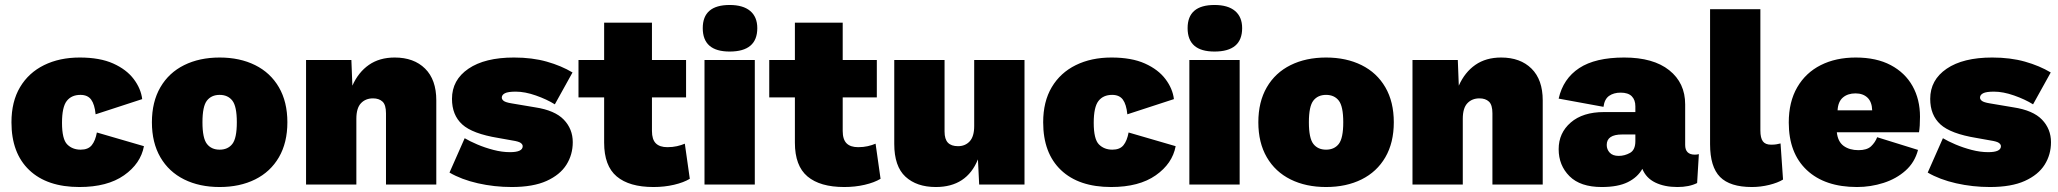

<svg xmlns="http://www.w3.org/2000/svg" viewBox="-20 -741 8264 771"><path d="M300 -510Q381 -510 434.5 -486Q488 -462 517 -423.5Q546 -385 551 -343L364 -282Q360 -322 346 -341Q332 -360 303 -360Q267 -360 248 -335.5Q229 -311 229 -248Q229 -182 250 -161Q271 -140 304 -140Q334 -140 348.5 -158Q363 -176 369 -209L558 -154Q545 -84 478 -37Q411 10 299 10Q169 10 97.5 -58Q26 -126 26 -250Q26 -333 60.5 -391Q95 -449 157 -479.5Q219 -510 300 -510Z M862 -510Q943 -510 1004.5 -479.5Q1066 -449 1100 -390.5Q1134 -332 1134 -250Q1134 -168 1100 -109.5Q1066 -51 1004.5 -20.5Q943 10 862 10Q781 10 719.5 -20.5Q658 -51 624 -109.5Q590 -168 590 -250Q590 -332 624 -390.5Q658 -449 719.5 -479.5Q781 -510 862 -510ZM862 -360Q829 -360 811 -337Q793 -314 793 -250Q793 -186 811 -163Q829 -140 862 -140Q895 -140 913 -163Q931 -186 931 -250Q931 -314 913 -337Q895 -360 862 -360Z M1209 0V-500H1391L1395 -397Q1419 -451 1461.5 -480.5Q1504 -510 1565 -510Q1642 -510 1687 -465.5Q1732 -421 1732 -338V0H1530V-286Q1530 -320 1516 -333Q1502 -346 1478 -346Q1448 -346 1429.5 -326.5Q1411 -307 1411 -264V0Z M2035 10Q1965 10 1899 -5Q1833 -20 1785 -48L1846 -186Q1866 -174 1896.5 -161Q1927 -148 1961.5 -139Q1996 -130 2028 -130Q2079 -130 2079 -154Q2079 -161 2071 -167Q2063 -173 2037 -177L1981 -187Q1877 -204 1836 -241.5Q1795 -279 1795 -344Q1795 -420 1861 -465Q1927 -510 2044 -510Q2117 -510 2175.5 -493.5Q2234 -477 2279 -450L2208 -322Q2176 -342 2132 -357.5Q2088 -373 2051 -373Q2020 -373 2007.5 -366.5Q1995 -360 1995 -349Q1995 -342 2002.5 -336Q2010 -330 2034 -326L2129 -310Q2208 -298 2244 -260.5Q2280 -223 2280 -170Q2280 -120 2254.5 -79.5Q2229 -39 2175 -14.5Q2121 10 2035 10Z M2730 -164 2750 -23Q2725 -8 2686.5 1Q2648 10 2604 10Q2507 10 2456.5 -32.5Q2406 -75 2406 -168V-350H2303V-500H2406V-650H2598V-500H2735V-350H2598V-215Q2598 -181 2613.5 -165.5Q2629 -150 2660 -150Q2681 -150 2698.5 -154Q2716 -158 2730 -164Z M3011 -500V0H2809V-500ZM2910 -721Q2964 -721 2992.5 -697Q3021 -673 3021 -628Q3021 -534 2910 -534Q2802 -534 2802 -628Q2802 -721 2910 -721Z M3496 -164 3516 -23Q3491 -8 3452.5 1Q3414 10 3370 10Q3273 10 3222.5 -32.5Q3172 -75 3172 -168V-350H3069V-500H3172V-650H3364V-500H3501V-350H3364V-215Q3364 -181 3379.5 -165.5Q3395 -150 3426 -150Q3447 -150 3464.5 -154Q3482 -158 3496 -164Z M3738 10Q3661 10 3616 -31.5Q3571 -73 3571 -163V-500H3773V-213Q3773 -182 3786.5 -168Q3800 -154 3827 -154Q3856 -154 3874 -173.5Q3892 -193 3892 -235V-500H4094V0H3912L3907 -101Q3862 10 3738 10Z M4443 -510Q4524 -510 4577.5 -486Q4631 -462 4660 -423.5Q4689 -385 4694 -343L4507 -282Q4503 -322 4489 -341Q4475 -360 4446 -360Q4410 -360 4391 -335.5Q4372 -311 4372 -248Q4372 -182 4393 -161Q4414 -140 4447 -140Q4477 -140 4491.5 -158Q4506 -176 4512 -209L4701 -154Q4688 -84 4621 -37Q4554 10 4442 10Q4312 10 4240.5 -58Q4169 -126 4169 -250Q4169 -333 4203.5 -391Q4238 -449 4300 -479.5Q4362 -510 4443 -510Z M4958 -500V0H4756V-500ZM4857 -721Q4911 -721 4939.5 -697Q4968 -673 4968 -628Q4968 -534 4857 -534Q4749 -534 4749 -628Q4749 -721 4857 -721Z M5305 -510Q5386 -510 5447.5 -479.5Q5509 -449 5543 -390.5Q5577 -332 5577 -250Q5577 -168 5543 -109.5Q5509 -51 5447.5 -20.5Q5386 10 5305 10Q5224 10 5162.5 -20.5Q5101 -51 5067 -109.5Q5033 -168 5033 -250Q5033 -332 5067 -390.5Q5101 -449 5162.5 -479.5Q5224 -510 5305 -510ZM5305 -360Q5272 -360 5254 -337Q5236 -314 5236 -250Q5236 -186 5254 -163Q5272 -140 5305 -140Q5338 -140 5356 -163Q5374 -186 5374 -250Q5374 -314 5356 -337Q5338 -360 5305 -360Z M5652 0V-500H5834L5838 -397Q5862 -451 5904.5 -480.5Q5947 -510 6008 -510Q6085 -510 6130 -465.5Q6175 -421 6175 -338V0H5973V-286Q5973 -320 5959 -333Q5945 -346 5921 -346Q5891 -346 5872.5 -326.5Q5854 -307 5854 -264V0Z M6547 -314Q6547 -340 6532.5 -354.5Q6518 -369 6488 -369Q6460 -369 6441.5 -356Q6423 -343 6419 -312L6239 -345Q6257 -425 6321.5 -467.5Q6386 -510 6502 -510Q6619 -510 6683 -459Q6747 -408 6747 -322V-159Q6747 -120 6786 -120Q6794 -120 6802 -122L6795 -6Q6763 10 6716 10Q6664 10 6627 -8Q6590 -26 6575 -63Q6556 -29 6516.5 -9.5Q6477 10 6412 10Q6326 10 6282.5 -33.5Q6239 -77 6239 -142Q6239 -207 6287.5 -249Q6336 -291 6421 -291H6547ZM6480 -115Q6504 -115 6525.5 -127Q6547 -139 6547 -174V-201H6494Q6432 -201 6432 -159Q6432 -141 6444 -128Q6456 -115 6480 -115Z M7049 -704V-217Q7049 -187 7059 -173.5Q7069 -160 7092 -160Q7105 -160 7113.5 -161.5Q7122 -163 7130 -165L7140 -20Q7119 -7 7084.5 1.5Q7050 10 7015 10Q6927 10 6887 -30.5Q6847 -71 6847 -162V-704Z M7437 10Q7308 10 7235.5 -58Q7163 -126 7163 -249Q7163 -332 7197 -390.5Q7231 -449 7291.5 -479.5Q7352 -510 7432 -510Q7515 -510 7572.5 -479.5Q7630 -449 7660 -395.5Q7690 -342 7690 -272Q7690 -233 7686 -210H7356Q7360 -172 7383.5 -155Q7407 -138 7443 -138Q7477 -138 7493.5 -153.5Q7510 -169 7518 -190L7682 -139Q7669 -89 7632 -56Q7595 -23 7543.5 -6.5Q7492 10 7437 10ZM7359 -298H7498Q7497 -332 7479 -349Q7461 -366 7431 -366Q7400 -366 7380.5 -349.5Q7361 -333 7359 -298Z M7971 10Q7901 10 7835 -5Q7769 -20 7721 -48L7782 -186Q7802 -174 7832.5 -161Q7863 -148 7897.5 -139Q7932 -130 7964 -130Q8015 -130 8015 -154Q8015 -161 8007 -167Q7999 -173 7973 -177L7917 -187Q7813 -204 7772 -241.5Q7731 -279 7731 -344Q7731 -420 7797 -465Q7863 -510 7980 -510Q8053 -510 8111.5 -493.5Q8170 -477 8215 -450L8144 -322Q8112 -342 8068 -357.5Q8024 -373 7987 -373Q7956 -373 7943.5 -366.5Q7931 -360 7931 -349Q7931 -342 7938.5 -336Q7946 -330 7970 -326L8065 -310Q8144 -298 8180 -260.5Q8216 -223 8216 -170Q8216 -120 8190.5 -79.5Q8165 -39 8111 -14.5Q8057 10 7971 10Z"/></svg>

Font: Prodigy Sans ExtraBold
Style: Regular
Weight: 800
Designer: Wei Huang
Foundry: Wei Huang
Version: Version 1.003; ttfautohint (v1.8.3)